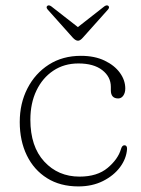

<svg xmlns="http://www.w3.org/2000/svg" viewBox="-20 -674 519 705"><path d="M440 -349Q440 -333.5 432.8 -323Q425.5 -312.5 414 -312.5Q387 -312.5 387 -342.5V-355Q387 -392 355.5 -416.5Q324 -441 268 -441Q215.5 -441 175.8 -414.5Q136 -388 113.8 -341.5Q91.5 -295 91.5 -234.5Q91.5 -136 142.5 -80.8Q193.5 -25.5 272 -25.5Q337 -25.5 375.2 -57.5Q413.5 -89.5 424.5 -127.5Q428.5 -140.5 436.5 -140.5Q442.5 -140.5 444.8 -136.2Q447 -132 446.5 -126.5Q444 -91.5 420.8 -60.2Q397.5 -29 358 -9.2Q318.5 10.5 268 10.5Q201 10.5 152.8 -19.8Q104.5 -50 78.5 -103.5Q52.5 -157 52.5 -226Q52.5 -294.5 80.8 -349.5Q109 -404.5 159.5 -436.8Q210 -469 277 -469Q327.5 -469 364 -451.5Q400.5 -434 420.2 -406.8Q440 -379.5 440 -349ZM284.5 -536Q274.5 -524.5 266.5 -524.5Q257.5 -524.5 247 -536L155 -639Q147.5 -648 154.5 -653Q160 -656.5 168.5 -650.5L266 -574.5L363 -650.5Q371.5 -656.5 377 -653Q384 -648 376.5 -639Z"/></svg>

Font: Fraunces 9pt S100 Thin
Style: Regular
Weight: 100
Version: Version 1.000; ttfautohint (v1.8.3)